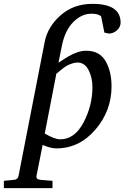

<svg xmlns="http://www.w3.org/2000/svg" viewBox="-116 -757 645 995"><path d="M509 -640Q509 -617 490 -600Q471 -583 448 -583L425 -588L408 -672Q394 -686 358 -686Q307 -686 264 -643Q221 -600 205 -521L187 -432Q189 -433 202.5 -442Q216 -451 221.5 -454.5Q227 -458 240 -465.5Q253 -473 262 -477Q271 -481 283.5 -485.5Q296 -490 307.5 -492Q319 -494 331 -494Q400 -494 431 -440.5Q462 -387 462 -309Q462 -183 378.5 -85.5Q295 12 176 12Q146 12 105 -6L73 155Q70 172 93 175L156 180V218H-96V180L-44 175Q-23 173 -20 155L116 -542Q132 -620 199 -678.5Q266 -737 363 -737Q509 -737 509 -640ZM363 -305Q363 -355 343 -394Q323 -433 285 -433Q274 -433 261 -429Q248 -425 237.5 -420Q227 -415 216 -407Q205 -399 198.5 -393.5Q192 -388 184.5 -381.5Q177 -375 176 -375L116 -65Q167 -35 196 -35Q271 -35 317 -122.5Q363 -210 363 -305Z"/></svg>

Font: Veleka
Style: Italic
Weight: 400
Italic angle: -12°
Designer: Stefan Peev, Context Ltd, 2016; SIL International, 1997-2014.
Foundry: Stefan Peev, Context Ltd, 2016
Version: Version 1.000